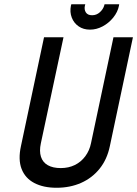

<svg xmlns="http://www.w3.org/2000/svg" viewBox="-20 -876 648 907"><path d="M543 -856H474L472 -849Q467 -832 451.5 -818Q436 -804 415 -804Q394 -804 385.5 -817.5Q377 -831 381 -849L383 -856H317L315 -849Q309 -819 319 -793Q329 -767 351.5 -751.5Q374 -736 405 -736Q436 -736 465 -751.5Q494 -767 515 -793Q536 -819 542 -849ZM499 -186 608 -700H516L410 -200Q403 -165 383 -138Q363 -111 333.5 -96.5Q304 -82 267 -82Q230 -82 206 -95.5Q182 -109 173.5 -135.5Q165 -162 173 -199L280 -700H188L79 -186Q65 -122 82 -78Q99 -34 142 -11.5Q185 11 247 11Q311 11 363 -12Q415 -35 450.5 -79Q486 -123 499 -186Z"/></svg>

Font: Advent Pro SemiBold
Style: Italic
Weight: 600
Italic angle: -12°
Version: Version 3.000